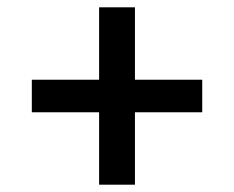

<svg xmlns="http://www.w3.org/2000/svg" viewBox="-20 -568 640 525"><path d="M251 -63V-261H67V-350H251V-548H349V-350H533V-261H349V-63Z"/></svg>

Font: IBM Plex Sans Hebrew Medm
Style: Regular
Weight: 500
Designer: Mike Abbink, Paul van der Laan, Pieter van Rosmalen, Yanek Iontef
Foundry: Bold Monday
Version: Version 1.3